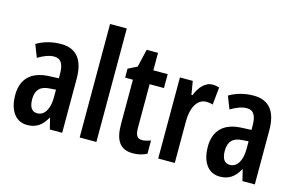

<svg xmlns="http://www.w3.org/2000/svg" viewBox="-95 -996 1925 1242"><g transform="rotate(15 868.0 -375.0)"><path d="M233 -553C173 -553 118 -538 71 -510L104 -426C146 -451 181 -463 211 -463C257 -463 276 -430 276 -362V-335L211 -332C95 -327 31 -268 31 -157C31 -70 67 10 155 10C216 10 254 -18 285 -74H287L305 0H388V-362C388 -487 338 -553 233 -553ZM236 -256 277 -259V-207C277 -128 246 -80 199 -80C163 -80 144 -106 144 -161C144 -221 174 -253 236 -256Z M617 0V-760H505V0Z M899 -88C864 -88 853 -111 853 -159V-450H949V-543H853V-660H777L749 -540L689 -510V-450H741V-152C741 -43 778 10 863 10C899 10 929 2 956 -12V-101C935 -93 916 -88 899 -88Z M1248 -553C1198 -553 1160 -508 1139 -453H1132L1117 -543H1031V0H1142V-279C1142 -372 1178 -435 1237 -435C1254 -435 1269 -433 1281 -428L1293 -546C1276 -551 1262 -553 1248 -553Z M1523 -553C1463 -553 1408 -538 1361 -510L1394 -426C1436 -451 1471 -463 1501 -463C1547 -463 1566 -430 1566 -362V-335L1501 -332C1385 -327 1321 -268 1321 -157C1321 -70 1357 10 1445 10C1506 10 1544 -18 1575 -74H1577L1595 0H1678V-362C1678 -487 1628 -553 1523 -553ZM1526 -256 1567 -259V-207C1567 -128 1536 -80 1489 -80C1453 -80 1434 -106 1434 -161C1434 -221 1464 -253 1526 -256Z"/></g></svg>

Font: Noto Sans Khmer ExtraCondensed SemiBold
Style: Regular
Weight: 600
Width: 2
Designer: Danh Hong and the Monotype Design Team
Foundry: Monotype Imaging Inc.
Version: Version 2.004